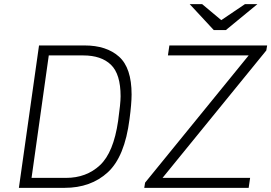

<svg xmlns="http://www.w3.org/2000/svg" viewBox="-20 -905 1307 925"><path d="M614 -450Q614 -406 604 -331Q581 -150 499.5 -75Q418 0 291 0H71L168 -686H388Q493 -686 553.5 -632Q614 -578 614 -450ZM215 -638 132 -48H298Q396 -48 461.5 -109Q527 -170 549 -322Q561 -407 561 -441Q561 -548 514.5 -593Q468 -638 381 -638ZM1267 -686 1263 -662 763 -48H1185L1178 0H675L679 -25L1178 -638H789L796 -686ZM1046 -808 1160 -885H1220L1068 -760H1010L894 -885H954Z"/></svg>

Font: Chivo Thin Italic
Style: Regular
Weight: 100
Italic angle: -8.05°
Designer: Hector Gatti
Foundry: Omnibus-Type
Version: Version 1.007